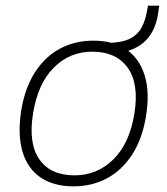

<svg xmlns="http://www.w3.org/2000/svg" viewBox="-20 -652 593 680"><path d="M240 8Q171 8 124.5 -23Q78 -54 60 -114Q42 -174 55 -260Q68 -340 103.5 -395.5Q139 -451 192 -479.5Q245 -508 311 -508Q381 -508 427 -477Q473 -446 492 -386Q511 -326 497 -240Q484 -160 448 -104.5Q412 -49 359 -20.5Q306 8 240 8ZM244 -31Q324 -31 381.5 -87.5Q439 -144 456 -250Q473 -356 432 -412.5Q391 -469 307 -469Q227 -469 170.5 -412.5Q114 -356 97 -250Q80 -144 119.5 -87.5Q159 -31 244 -31ZM373 -462 359 -475 363 -500Q412 -501 440 -515Q468 -529 482 -555.5Q496 -582 502 -620L504 -632H544L540 -605Q530 -536 487.5 -500.5Q445 -465 373 -462Z"/></svg>

Font: Mulish ExtraLight ExtraLight
Style: Italic
Weight: 250
Italic angle: -9°
Version: Version 3.603